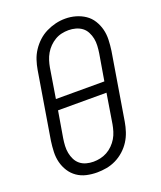

<svg xmlns="http://www.w3.org/2000/svg" viewBox="-139 -834 779 931"><g transform="rotate(-20 250.0 -369.0)"><path d="M201 8Q173 8 146.5 2Q120 -4 98.5 -19Q77 -34 63 -56Q49 -78 42.5 -103.5Q36 -129 37 -157Q38 -185 42 -213L99 -558Q103 -582 111 -606.5Q119 -631 133.5 -653Q148 -675 167.5 -693Q187 -711 210.5 -722.5Q234 -734 258.5 -740Q283 -746 309 -746Q337 -746 363 -738.5Q389 -731 410.5 -716.5Q432 -702 446 -679.5Q460 -657 466.5 -631.5Q473 -606 472 -578Q471 -550 467 -522L410 -177Q406 -153 398 -128.5Q390 -104 376 -82Q362 -60 342 -42Q322 -24 298.5 -12.5Q275 -1 250 3.5Q225 8 201 8ZM134 -395H384L407 -531Q410 -550 411 -569.5Q412 -589 408.5 -606.5Q405 -624 396.5 -640.5Q388 -657 374 -667.5Q360 -678 342 -683Q324 -688 305 -688Q287 -688 269 -684Q251 -680 235 -670.5Q219 -661 205.5 -647.5Q192 -634 182.5 -617.5Q173 -601 167.5 -583.5Q162 -566 159 -549ZM202 -47Q220 -47 238 -51Q256 -55 272.5 -64Q289 -73 303 -87Q317 -101 326.5 -117Q336 -133 341.5 -151Q347 -169 350 -186L375 -340H125L102 -204Q99 -185 98 -166Q97 -147 100.5 -129Q104 -111 112 -95Q120 -79 133.5 -68Q147 -57 165 -52Q183 -47 202 -47Z"/></g></svg>

Font: Iosevka Curly Slab LtObl
Style: Regular
Weight: 300
Italic angle: -9°
Monospace: yes
Designer: Belleve Invis
Foundry: Belleve Invis
Version: Version 11.0.0; ttfautohint (v1.8.3)